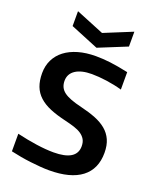

<svg xmlns="http://www.w3.org/2000/svg" viewBox="-176 -1078 967 1191"><g transform="rotate(20 307.5 -482.5)"><path d="M296 12Q269 12 237 9.5Q205 7 171.5 3Q138 -1 104.5 -7Q71 -13 40 -20V-136Q108 -120 171 -111Q234 -102 284 -102Q436 -102 436 -197Q436 -224 425.5 -242Q415 -260 396 -273Q377 -286 349 -295Q321 -304 287 -312Q226 -326 181.5 -344.5Q137 -363 107.5 -390Q78 -417 64 -453.5Q50 -490 50 -540Q50 -589 69.5 -628.5Q89 -668 125 -695.5Q161 -723 212.5 -738Q264 -753 329 -753Q375 -753 424.5 -747Q474 -741 544 -726V-611Q495 -625 441 -632.5Q387 -640 343 -640Q274 -640 235.5 -614.5Q197 -589 197 -543Q197 -520 205.5 -502Q214 -484 232 -470.5Q250 -457 279 -446Q308 -435 350 -425Q405 -412 448 -395Q491 -378 521 -353Q551 -328 567 -292.5Q583 -257 583 -207Q583 -100 510 -44Q437 12 296 12ZM128 -977 314 -901 500 -977V-879L313 -803L128 -879Z"/></g></svg>

Font: Encode Sans Normal
Style: SemiBold
Weight: 600
Designer: Pablo Impallari, Andres Torresi
Foundry: Pablo Impallari, Andres Torresi
Version: Version 1.000; ttfautohint (v1.00) -l 8 -r 50 -G 200 -x 14 -